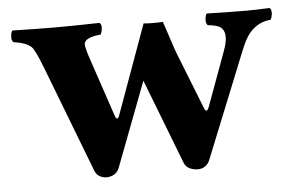

<svg xmlns="http://www.w3.org/2000/svg" viewBox="-40 -491 856 557"><g transform="rotate(-5 388.5 -212.0)"><path d="M481.9 -331.1 547.9 -163.6Q554.2 -147.5 561 -162.6Q561.5 -164.1 562 -165L619.6 -322.3Q641.6 -379.9 611.8 -395Q599.1 -400.4 580.1 -401.9Q571.8 -410.2 576.7 -429.7Q578.1 -434.1 580.1 -436Q654.3 -434.1 696.8 -434.1Q720.2 -434.1 763.2 -436Q771.5 -427.7 766.1 -408.7Q764.6 -404.3 763.2 -401.9Q712.4 -397.5 686.5 -347.2Q680.7 -335.4 672.4 -315.4L549.8 -11.2Q540 11.2 515.1 12.2Q484.9 10.7 476.1 -8.8L379.9 -257.8L286.1 -11.2Q276.9 11.2 249 12.2Q224.1 10.7 215.8 -8.8L94.2 -325.2Q75.7 -373 65.9 -382.8Q49.8 -397.5 14.2 -401.9Q5.9 -410.2 10.7 -429.7Q12.2 -434.1 14.2 -436Q88.4 -434.1 137.2 -434.1Q194.8 -434.1 268.1 -436Q276.4 -427.7 271 -408.7Q269.5 -404.3 268.1 -401.9Q222.2 -397.9 219.7 -378.9Q219.2 -368.2 231.9 -331.1L289.1 -161.1Q294.4 -149.4 299.8 -160.2L395 -423.3Q420.9 -420.9 451.2 -422.9Q451.2 -422.9 478.5 -340.3Q480.5 -335 481.9 -331.1Z"/></g></svg>

Font: Linux Libertine O
Style: Bold
Weight: 700
Designer: Philipp H. Poll
Foundry: Philipp H. Poll
Version: Version 5.0.0